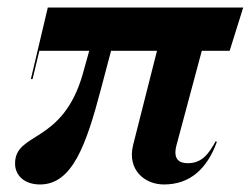

<svg xmlns="http://www.w3.org/2000/svg" viewBox="-20 -480 666 510"><path d="M86.5 10C172 10 209 -95 248 -243L275 -345H397L333.5 -94.5C317.5 -29.5 363.5 10 415.5 10C486 10 530.5 -33 556 -103L553 -105C534 -70.5 516 -46.5 478.5 -46.5C455 -46.5 439 -58 449 -95L516 -345H590L626 -460H107L62 -270H66.5L84.5 -345H217L200 -284C146.5 -95.5 20 -131 20 -45.5C20 -15.5 43 10 86.5 10Z"/></svg>

Font: Bodoni* 36pt Medium
Style: Italic
Weight: 500
Italic angle: -13°
Version: Version 2.3